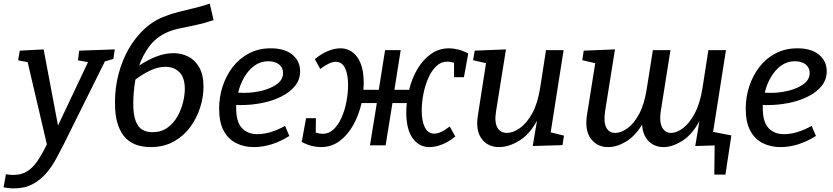

<svg xmlns="http://www.w3.org/2000/svg" viewBox="-74 -809 4638 1069"><path d="M-54 234 -41 161Q-30 163 -20 164Q-10 165 0 165Q44 165 75.5 146Q107 127 133 89.5Q159 52 187 -5L80 -463L27 -473L36 -527L169 -534L249 -110L416 -463L360 -473L367 -527L565 -534L557 -481L510 -467L278 0Q259 37 236.5 78.5Q214 120 182.5 156.5Q151 193 107 216.5Q63 240 2 240Q-24 240 -54 234Z M764 10Q727 10 691.5 -0.5Q656 -11 628 -38Q600 -65 583 -113.5Q566 -162 566 -238Q566 -320 586 -396.5Q606 -473 643 -537.5Q680 -602 732 -649.5Q784 -697 849 -720Q879 -732 920.5 -742.5Q962 -753 1007.5 -764Q1053 -775 1094 -789L1115 -697Q1062 -679 1014 -669Q966 -659 925 -650.5Q884 -642 850 -626Q793 -599 757 -550.5Q721 -502 701 -444Q749 -476 797 -494.5Q845 -513 892 -513Q936 -513 974 -494Q1012 -475 1035.5 -433.5Q1059 -392 1059 -326Q1059 -269 1040.5 -210.5Q1022 -152 985.5 -102Q949 -52 893.5 -21Q838 10 764 10ZM668 -233Q668 -169 682 -134Q696 -99 720 -86Q744 -73 774 -73Q823 -73 857.5 -97.5Q892 -122 913.5 -160Q935 -198 945 -239Q955 -280 955 -313Q955 -377 925 -407Q895 -437 847 -437Q806 -437 763.5 -417Q721 -397 680 -366Q674 -332 671 -298Q668 -264 668 -233Z M1339 10Q1285 10 1241 -12Q1197 -34 1171.5 -81Q1146 -128 1146 -204Q1146 -268 1165.5 -328Q1185 -388 1222 -436Q1259 -484 1312.5 -512Q1366 -540 1434 -540Q1511 -540 1554 -504.5Q1597 -469 1597 -412Q1597 -366 1569 -331Q1541 -296 1493.5 -272Q1446 -248 1387 -236Q1328 -224 1266 -224Q1260 -224 1253.5 -224Q1247 -224 1241 -225Q1241 -215 1241 -206Q1241 -130 1273 -96Q1305 -62 1359 -62Q1430 -62 1513 -108L1537 -52Q1438 10 1339 10ZM1420 -468Q1377 -468 1343.5 -444Q1310 -420 1286.5 -380Q1263 -340 1252 -293Q1268 -292 1286 -292Q1337 -292 1386.5 -304.5Q1436 -317 1469 -341.5Q1502 -366 1502 -403Q1502 -432 1480 -450Q1458 -468 1420 -468Z M1713 10Q1689 10 1662 3.5Q1635 -3 1606 -19L1630 -151H1685L1684 -71Q1696 -67 1706 -65.5Q1716 -64 1723 -64Q1757 -64 1783.5 -89Q1810 -114 1828 -155Q1846 -196 1855 -243.5Q1864 -291 1864 -337Q1864 -395 1847 -430Q1830 -465 1795 -465Q1762 -465 1709 -425L1679 -480Q1717 -511 1753.5 -525.5Q1790 -540 1821 -540Q1880 -540 1915.5 -490.5Q1951 -441 1951 -347Q1951 -328 1949 -309H2035L2070 -530H2157L2122 -309H2204Q2219 -372 2250 -424.5Q2281 -477 2325.5 -508.5Q2370 -540 2426 -540Q2449 -540 2476.5 -533.5Q2504 -527 2533 -511L2509 -379H2454V-459Q2443 -463 2433 -464.5Q2423 -466 2416 -466Q2382 -466 2355.5 -441Q2329 -416 2311 -375Q2293 -334 2283.5 -286.5Q2274 -239 2274 -193Q2274 -135 2291.5 -100Q2309 -65 2343 -65Q2380 -65 2430 -105L2461 -49Q2422 -18 2385.5 -4Q2349 10 2318 10Q2259 10 2223.5 -39.5Q2188 -89 2188 -183Q2188 -209 2191 -235H2111L2073 0H1986L2024 -235H1939Q1924 -169 1893 -113Q1862 -57 1816.5 -23.5Q1771 10 1713 10Z M2707 10Q2643 11 2608 -36Q2573 -83 2587 -168L2632 -457L2560 -474L2569 -527L2743 -534L2688 -190Q2678 -131 2694.5 -100Q2711 -69 2748 -69Q2782 -69 2820 -95.5Q2858 -122 2888.5 -176.5Q2919 -231 2933 -317L2966 -530H3064L2992 -72L3066 -54L3058 -1L2892 4L2916 -137Q2874 -60 2817 -25.5Q2760 9 2707 10Z M3312 10Q3251 10 3216 -36.5Q3181 -83 3194 -168L3240 -457L3168 -474L3176 -527L3350 -534L3295 -190Q3286 -131 3301 -100Q3316 -69 3352 -69Q3384 -69 3420 -95Q3456 -121 3485 -175.5Q3514 -230 3527 -315L3561 -530H3659L3605 -190Q3596 -131 3612.5 -100Q3629 -69 3663 -69Q3694 -69 3729 -95.5Q3764 -122 3793.5 -176.5Q3823 -231 3837 -317L3870 -530H3968L3896 -73L3970 -55L3962 -1L3797 4L3820 -134Q3779 -59 3725 -25Q3671 9 3623 10Q3573 11 3539 -21.5Q3505 -54 3501 -115Q3461 -50 3410.5 -20Q3360 10 3312 10ZM3903 163 3905 -2H3849L3833 -87L3998 -55L3965 163Z M4271 10Q4217 10 4173 -12Q4129 -34 4103.5 -81Q4078 -128 4078 -204Q4078 -268 4097.5 -328Q4117 -388 4154 -436Q4191 -484 4244.5 -512Q4298 -540 4366 -540Q4443 -540 4486 -504.5Q4529 -469 4529 -412Q4529 -366 4501 -331Q4473 -296 4425.5 -272Q4378 -248 4319 -236Q4260 -224 4198 -224Q4192 -224 4185.5 -224Q4179 -224 4173 -225Q4173 -215 4173 -206Q4173 -130 4205 -96Q4237 -62 4291 -62Q4362 -62 4445 -108L4469 -52Q4370 10 4271 10ZM4352 -468Q4309 -468 4275.5 -444Q4242 -420 4218.5 -380Q4195 -340 4184 -293Q4200 -292 4218 -292Q4269 -292 4318.5 -304.5Q4368 -317 4401 -341.5Q4434 -366 4434 -403Q4434 -432 4412 -450Q4390 -468 4352 -468Z"/></svg>

Font: Bitter Medium
Style: Italic
Weight: 500
Italic angle: -9°
Designer: Sol Matas, and Bitter project Authors
Foundry: Sol Matas
Version: Version 2.001